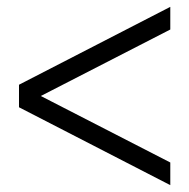

<svg xmlns="http://www.w3.org/2000/svg" viewBox="-20 -625 558 566"><path d="M482 -79.2 36 -308.8V-375.2L482 -604.8V-538L68 -325.4V-358.6L482 -146Z"/></svg>

Font: Platypi Light
Style: Regular
Weight: 300
Designer: David Sargent
Foundry: Bolt Cutter Type
Version: Version 1.200